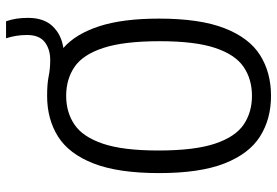

<svg xmlns="http://www.w3.org/2000/svg" viewBox="-164 -764 937 650"><g transform="rotate(-90 305.0 -439.5)"><path d="M305 9Q226.5 9 167.8 -28Q109 -65 76.2 -148.5Q43.5 -232 43.5 -370Q43.5 -508 76 -591.5Q108.5 -675 167.2 -712Q226 -749 305 -749Q345.5 -749 371 -743.8Q396.5 -738.5 426 -738.5Q463 -738.5 487 -757Q511 -775.5 511 -817Q511 -837 508.2 -853.5Q505.5 -870 500 -888H557.5Q563.5 -870.5 566.2 -853.2Q569 -836 569 -813.5Q569 -760 540.5 -730.2Q512 -700.5 467 -694Q514.5 -652.5 540.5 -573Q566.5 -493.5 566.5 -370Q566.5 -232 534 -148.5Q501.5 -65 442.8 -28Q384 9 305 9ZM305 -55.5Q361.5 -55.5 403 -83.8Q444.5 -112 467.2 -180Q490 -248 490 -367.5Q490 -489.5 467.2 -558.8Q444.5 -628 403 -656.2Q361.5 -684.5 305 -684.5Q249 -684.5 207.5 -656.2Q166 -628 143 -560Q120 -492 120 -372.5Q120 -250.5 143 -181.2Q166 -112 207.5 -83.8Q249 -55.5 305 -55.5Z"/></g></svg>

Font: Encode Sans Condensed
Style: Regular
Weight: 400
Width: 3
Designer: Multiple Designers
Foundry: Impallari Type
Version: Version 3.000; ttfautohint (v1.8.3) -l 8 -r 50 -G 200 -x 14 